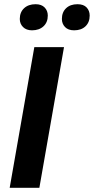

<svg xmlns="http://www.w3.org/2000/svg" viewBox="-20 -892 446 912"><path d="M26 0 143 -668H284L167 0ZM132 -748Q105 -748 89.5 -763.5Q74 -779 74 -802Q74 -834 94.5 -853Q115 -872 149 -872Q177 -872 192 -856.5Q207 -841 207 -818Q207 -786 186.5 -767Q166 -748 132 -748ZM332 -748Q304 -748 289 -763.5Q274 -779 274 -802Q274 -834 294 -853Q314 -872 348 -872Q377 -872 391.5 -856.5Q406 -841 406 -818Q406 -786 386 -767Q366 -748 332 -748Z"/></svg>

Font: Celebes
Style: Bold Italic
Weight: 700
Italic angle: -10°
Designer: Anugrah Pasau
Foundry: Lafontype
Version: Version 1.000; ttfautohint (v1.8.4)